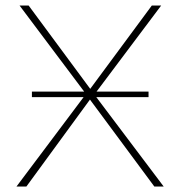

<svg xmlns="http://www.w3.org/2000/svg" viewBox="-20 -678 664 698"><path d="M541 0 307 -316 76 0H40L284 -325H96V-345H286L51 -658H84L308 -355L532 -658H566L331 -345H520V-325H330L575 0Z"/></svg>

Font: Ysabeau Extralight
Style: Regular
Weight: 200
Designer: Christian Thalmann (Catharsis Fonts)
Version: Version 0.003